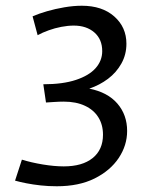

<svg xmlns="http://www.w3.org/2000/svg" viewBox="-20 -644 538 676"><path d="M180 11.8Q150 11.8 123 8.8Q95.9 5.8 73 1.3Q50 -3.2 33 -8L57.1 -81.9Q90 -71.7 130.7 -64.9Q171.5 -58.2 204.5 -58.2Q269.7 -58.2 306.1 -87.4Q342.6 -116.7 342.6 -169.7Q342.6 -204.9 326.3 -231Q310.1 -257.1 279 -271.6Q248 -286.2 204.6 -286.2Q189.9 -286.2 171.4 -285Q152.9 -283.9 141.9 -283.1L132.5 -347.3Q200.9 -347.3 247.1 -362.6Q293.4 -377.9 316.7 -404.1Q339.9 -430.4 339.9 -463.9Q339.9 -505.7 312.2 -529.8Q284.4 -553.9 239.9 -553.9Q219.2 -553.9 196.1 -549.5Q173 -545.1 151.5 -537.3Q129.9 -529.6 112.5 -520.1L94.7 -586.5Q116.5 -596 145.4 -604.4Q174.3 -612.8 206.6 -618.3Q238.8 -623.8 268.1 -623.8Q339.6 -623.8 382.3 -586.1Q425.1 -548.3 425.1 -490Q425.1 -451.9 407.4 -420.3Q389.8 -388.7 360.3 -366.5Q330.9 -344.4 294.4 -332Q359.3 -319 393.5 -279.1Q427.6 -239.3 427.6 -182.9Q427.6 -132.2 397.9 -87.6Q368.1 -43.1 313 -15.6Q257.8 11.8 180 11.8Z"/></svg>

Font: Ancizar Sans Thin
Style: Italic
Weight: 100
Italic angle: -4°
Designer: Cesar Puertas, Viviana Monsalve, Julian Moncada, Julian Prieto, Jose Castro, Mariel Hernandez, Felipe Aragon, Sara Alarc
Version: Version 8.100